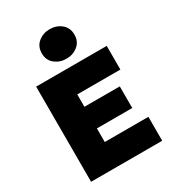

<svg xmlns="http://www.w3.org/2000/svg" viewBox="-227 -1099 1105 1223"><g transform="rotate(-30 325.0 -487.0)"><path d="M76.5 0V-700H595.5V-526H278.5V-435H538.5V-276H278.5V-176H599.5V0ZM333.5 -757Q285.5 -757 249.5 -785.5Q213.5 -814 213.5 -865Q213.5 -916 249.2 -945Q285 -974 333.5 -974Q382.5 -974 418 -945Q453.5 -916 453.5 -865Q453.5 -815 418 -786Q382.5 -757 333.5 -757Z"/></g></svg>

Font: Geologica Roman Black
Style: Regular
Weight: 900
Designer: Sindre Bremnes, Frode Helland
Foundry: Monokrom Skriftforlag AS
Version: Version 1.010;gftools[0.9.28]